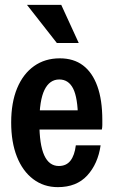

<svg xmlns="http://www.w3.org/2000/svg" viewBox="-20 -760 467 790"><path d="M218 10Q160 10 116.5 -23Q73 -56 49.5 -115.5Q26 -175 26 -256Q26 -338 50.5 -397Q75 -456 120 -488Q165 -520 226 -520Q283 -520 321.5 -491Q360 -462 380.5 -405.5Q401 -349 401 -266Q401 -255 401 -245.5Q401 -236 399 -227H97V-306H329L301 -272Q300 -358 281 -395.5Q262 -433 224 -433Q184 -433 163 -390Q142 -347 142 -256Q142 -165 162 -121Q182 -77 222 -77Q253 -77 270 -99Q287 -121 292 -162H394Q383 -86 339 -38Q295 10 218 10ZM214 -583 91 -740H232L304 -583Z"/></svg>

Font: Instrument Sans Condensed SemiBold
Style: Regular
Weight: 600
Width: 3
Designer: Rodrigo Fuenzalida
Foundry: fragTYPE
Version: Version 1.000;gftools[0.9.28]